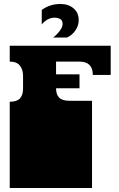

<svg xmlns="http://www.w3.org/2000/svg" viewBox="-20 -946 597 966"><path d="M29 -171V-172Q29 -185 29 -191Q29 -197 29 -209V-260Q29 -269 29 -273.5Q29 -278 29 -282.5Q29 -287 29 -296V-297Q29 -310 29 -316Q29 -322 29 -334V-434Q65 -434 80.5 -451Q96 -468 96 -500V-564Q96 -596 80 -616Q64 -636 29 -636V-716H537V-569H447Q447 -636 380 -636H262V-572H380V-502H262Q262 -471 277.5 -455Q293 -439 329 -439H443V0H29V-135Q29 -144 29 -148.5Q29 -153 29 -157.5Q29 -162 29 -171ZM295 -825Q295 -844 282.5 -850.5Q270 -857 254 -857Q219 -857 190 -823V-896Q231 -926 284 -926Q324 -926 350 -904Q376 -882 376 -845Q376 -817 359.5 -793Q343 -769 317 -757H247Q266 -771 280.5 -790.5Q295 -810 295 -825Z"/></svg>

Font: Danfo
Style: Regular
Weight: 400
Version: Version 1.000;Glyphs 3.2 (3236)